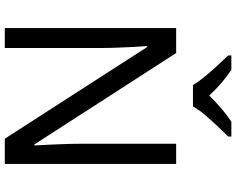

<svg xmlns="http://www.w3.org/2000/svg" viewBox="-112 -872 984 800"><g transform="rotate(90 380.0 -472.0)"><path d="M97 0V-714H201L582 -123H586Q585 -139 583.5 -171Q582 -203 580.5 -241Q579 -279 579 -311V-714H663V0H558L176 -593H172Q174 -570 175.5 -538.5Q177 -507 178.5 -471.5Q180 -436 180 -399V0ZM334 -784Q321 -807 299 -833.5Q277 -860 253 -886Q229 -912 211 -931V-944H271Q297 -927 325 -903Q353 -879 378 -852Q405 -879 433 -903Q461 -927 487 -944H549V-931Q530 -912 505.5 -886Q481 -860 458.5 -833.5Q436 -807 424 -784Z"/></g></svg>

Font: Noto Sans Symbols
Style: Regular
Weight: 400
Designer: Monotype Design Team
Foundry: Monotype Imaging Inc.
Version: Version 2.002